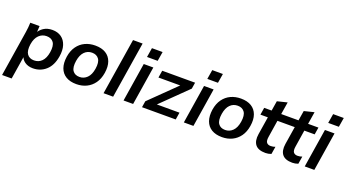

<svg xmlns="http://www.w3.org/2000/svg" viewBox="-70 -1437 4247 2355"><g transform="rotate(20 2053.5 -260.0)"><path d="M-6 216 88 -379Q93 -410 96 -442Q99 -474 100 -505H221L215 -399H200Q225 -452 272.5 -483.5Q320 -515 387 -515Q457 -515 504.5 -481Q552 -447 572 -385Q592 -323 578 -238Q558 -116 487.5 -53Q417 10 319 10Q256 10 212 -21Q168 -52 159 -104H170L119 216ZM300 -86Q359 -86 399.5 -126.5Q440 -167 453 -248Q467 -336 437.5 -377.5Q408 -419 346 -419Q288 -419 246.5 -378.5Q205 -338 192 -258Q179 -170 209 -128Q239 -86 300 -86Z M886 10Q804 10 749.5 -23Q695 -56 672.5 -118.5Q650 -181 663 -268Q676 -349 715.5 -404Q755 -459 814.5 -487Q874 -515 947 -515Q1030 -515 1084 -482Q1138 -449 1160.5 -387Q1183 -325 1169 -238Q1156 -157 1116.5 -102Q1077 -47 1018 -18.5Q959 10 886 10ZM893 -86Q950 -86 991 -126.5Q1032 -167 1045 -248Q1059 -336 1029 -377.5Q999 -419 939 -419Q881 -419 841 -378.5Q801 -338 788 -258Q774 -170 803 -128Q832 -86 893 -86Z M1240 0 1357 -736H1482L1365 0Z M1501 0 1581 -505H1706L1626 0ZM1589 -600 1609 -722H1748L1728 -600Z M1742 0 1755 -82 2122 -441 2117 -411H1807L1822 -505H2251L2238 -423L1868 -61L1873 -94H2197L2182 0Z M2288 0 2368 -505H2493L2413 0ZM2376 -600 2396 -722H2535L2515 -600Z M2787 10Q2705 10 2650.5 -23Q2596 -56 2573.5 -118.5Q2551 -181 2564 -268Q2577 -349 2616.5 -404Q2656 -459 2715.5 -487Q2775 -515 2848 -515Q2931 -515 2985 -482Q3039 -449 3061.5 -387Q3084 -325 3070 -238Q3057 -157 3017.5 -102Q2978 -47 2919 -18.5Q2860 10 2787 10ZM2794 -86Q2851 -86 2892 -126.5Q2933 -167 2946 -248Q2960 -336 2930 -377.5Q2900 -419 2840 -419Q2782 -419 2742 -378.5Q2702 -338 2689 -258Q2675 -170 2704 -128Q2733 -86 2794 -86Z M3355 10Q3261 10 3222.5 -38.5Q3184 -87 3198 -178L3235 -411H3138L3153 -505H3250L3271 -634L3401 -666L3375 -505H3510L3495 -411H3360L3325 -187Q3317 -135 3334 -113.5Q3351 -92 3387 -92Q3404 -92 3418 -95Q3432 -98 3446 -103L3430 -4Q3411 3 3392.5 6.5Q3374 10 3355 10Z M3706 10Q3612 10 3573.5 -38.5Q3535 -87 3549 -178L3586 -411H3489L3504 -505H3601L3622 -634L3752 -666L3726 -505H3861L3846 -411H3711L3676 -187Q3668 -135 3685 -113.5Q3702 -92 3738 -92Q3755 -92 3769 -95Q3783 -98 3797 -103L3781 -4Q3762 3 3743.5 6.5Q3725 10 3706 10Z M3866 0 3946 -505H4071L3991 0ZM3954 -600 3974 -722H4113L4093 -600Z"/></g></svg>

Font: Mulish ExtraLight
Style: Italic
Weight: 200
Italic angle: -9°
Designer: Vernon Adams
Foundry: Vernon Adams
Version: Version 3.603